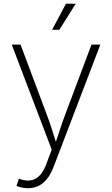

<svg xmlns="http://www.w3.org/2000/svg" viewBox="-20 -780 588 1008"><path d="M66.4 195.8 79.6 158.2 85.4 160.2Q133.3 176.8 167.5 157.7Q201.7 138.7 223.6 80.1L251.5 5.4L41.5 -545.9H87.9L224.1 -182.1Q238.3 -145 250.2 -108.2Q262.2 -71.3 273.4 -35.2Q285.6 -71.3 297.6 -108.2Q309.6 -145 323.7 -182.1L460.4 -545.9H506.8L261.2 96.7Q218.8 208 127.4 208Q93.8 208 66.4 195.8ZM253.4 -623.5 326.2 -760.3H377.4L291.5 -623.5Z"/></svg>

Font: Inter Extra Light
Style: Regular
Weight: 200
Designer: Rasmus Andersson
Foundry: rsms
Version: Version 4.000;git-3c8e0fc